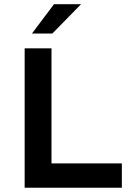

<svg xmlns="http://www.w3.org/2000/svg" viewBox="-20 -881 642 901"><path d="M95.7 0V-654.3H221.7V-114.3H551.8V0ZM129.9 -723.6 233.4 -861.3H360.4L225.6 -723.6Z"/></svg>

Font: Sen SemiBold
Style: Regular
Weight: 600
Designer: Kosal Sen, Philatype
Foundry: Philatype
Version: Version 2.000;gftools[0.9.31]